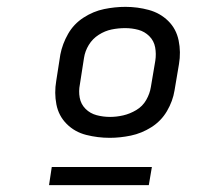

<svg xmlns="http://www.w3.org/2000/svg" viewBox="-20 -761 616 560"><path d="M300 -359Q330 -359 361.5 -365.5Q393 -372 421.5 -390Q450 -408 467 -437Q484 -466 489 -497L502 -574Q508 -609 501 -643Q494 -677 470.5 -700Q447 -723 414 -732Q381 -741 346 -741Q315 -741 283.5 -734.5Q252 -728 223.5 -709.5Q195 -691 178.5 -662Q162 -633 156 -602L144 -525Q138 -490 144.5 -456.5Q151 -423 174.5 -399.5Q198 -376 231.5 -367.5Q265 -359 300 -359ZM301 -420Q281 -420 262 -425Q243 -430 229.5 -443.5Q216 -457 212.5 -476Q209 -495 213 -515L225 -592Q228 -612 239 -630Q250 -648 268 -659.5Q286 -671 305.5 -675Q325 -679 345 -679Q365 -679 383.5 -674Q402 -669 415.5 -655.5Q429 -642 432.5 -623Q436 -604 433 -584L420 -507Q417 -488 406.5 -469.5Q396 -451 377.5 -440Q359 -429 339.5 -424.5Q320 -420 301 -420ZM123 -221H414L423 -274H131Z"/></svg>

Font: Iosevka Sparkle
Style: Italic
Weight: 400
Italic angle: -9°
Designer: Belleve Invis
Foundry: Belleve Invis
Version: Version 4.5.0; ttfautohint (v1.8.3)